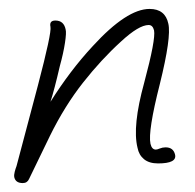

<svg xmlns="http://www.w3.org/2000/svg" viewBox="-20 -385 437 430"><path d="M31 25Q15 25 12 12Q11 7 13 -0.5Q15 -8 17 -13L65 -194Q96 -312 93 -325Q90 -339 104 -339Q123 -339 127 -319Q129 -312 125.5 -289Q122 -266 114 -237Q102 -185 93 -157Q115 -192 138.5 -223Q162 -254 188 -282Q264 -365 315 -365Q350 -365 357 -332Q364 -302 338 -197Q311 -91 317 -63Q320 -50 329 -50Q332 -50 338 -52.5Q344 -55 351 -55Q368 -55 372 -39Q377 -19 334 -19Q314 -19 302.5 -28.5Q291 -38 288 -54Q276 -102 303 -200Q329 -297 325 -317Q322 -329 313 -329Q291 -329 251 -292Q207 -252 166 -200Q125 -148 92 -81L45 16Q41 25 31 25Z"/></svg>

Font: Oooh Baby
Style: Normal
Weight: 400
Designer: Robert E. Leuschke
Foundry: Robert E. Leuschke
Version: Version 1.011; ttfautohint (v1.8.3)